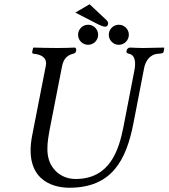

<svg xmlns="http://www.w3.org/2000/svg" viewBox="-20 -870 790 900"><path d="M305 10C503 10 572 -117 606 -295L656 -553C662 -581 680 -615 721 -618C737 -619 745 -620 747 -627L750 -645L749 -647C713 -646 674 -645 652 -645C630 -645 615 -646 591 -647C579 -647 574 -638 573 -631C571 -624 575 -620 585 -618C617 -611 616 -571 610 -540L559 -277C537 -165 495 -31 334 -31C288 -31 252 -52 230 -81C189 -134 202 -204 214 -269L270 -555C275 -583 286 -609 322 -618C330 -620 335 -622 337 -632C338 -638 337 -647 329 -647C305 -646 288 -645 249 -645C212 -645 172 -646 137 -647L135 -645L131 -627C130 -622 133 -618 138 -618C170 -615 202 -602 195 -563L131 -236C91 -32 220 10 305 10ZM487 -761C487 -766 484 -771 479 -776L400 -850L333 -811L442 -755C454 -749 465 -745 473 -745C484 -745 487 -756 487 -761ZM346 -707C346 -681 367 -660 393 -660C419 -660 440 -681 440 -707C440 -733 419 -754 393 -754C367 -754 346 -733 346 -707ZM490 -707C490 -681 511 -660 537 -660C563 -660 584 -681 584 -707C584 -733 563 -754 537 -754C511 -754 490 -733 490 -707Z"/></svg>

Font: Libertinus Serif
Style: Italic
Weight: 400
Italic angle: -12°
Designer: Philipp H. Poll, Khaled Hosny
Foundry: Caleb Maclennan
Version: Version 7.050;RELEASE